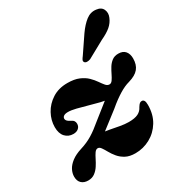

<svg xmlns="http://www.w3.org/2000/svg" viewBox="-175 -860 938 997"><g transform="rotate(-30 294.0 -361.5)"><path d="M239.9 -142.2Q250.5 -150.8 266.7 -163.2Q282.9 -175.7 307.7 -194.8Q332.6 -214 368.4 -241.6Q390.6 -260.5 409.4 -274.2Q428.2 -287.8 444.2 -297.5Q460.2 -307.2 475 -313.9Q489.9 -320.6 505.1 -324.7Q546.9 -336.8 565.5 -359.4Q584.2 -381.9 584.2 -420Q584.2 -446.5 570.7 -463Q557.2 -479.5 529 -479.5Q506.1 -479.5 490.7 -467.7Q475.4 -456 464.9 -438.9Q454.5 -421.8 446.2 -404.5Q437.9 -387.2 429.7 -375.5Q421.5 -363.7 410.9 -363.7Q398.4 -363.7 388.6 -375.5Q378.8 -387.2 366.9 -404.5Q355.1 -421.8 337.6 -438.9Q320.2 -456 292.8 -467.7Q265.4 -479.5 223.5 -479.5Q170.9 -479.5 132.7 -454.9Q94.4 -430.3 73.8 -392.4Q53.1 -354.4 53.1 -313.3Q53.1 -275 72 -254.7Q90.8 -234.4 120.2 -234.4Q139.6 -234.4 151.2 -244.7Q162.9 -254.9 162.9 -271.5Q162.9 -281.8 157.8 -288.9Q152.8 -295.9 139.2 -302.1Q126.5 -308.7 122.1 -314.6Q117.6 -320.4 117.6 -326.2Q117.6 -336.1 126.1 -341.9Q134.6 -347.7 151.9 -347.7Q170.2 -347.7 199.4 -340.6Q228.5 -333.4 261 -324Q293.4 -314.5 322.7 -307.4Q352 -300.2 370.6 -300.2L374.2 -325.4Q368.1 -319.5 352.7 -307.1Q337.4 -294.7 313.3 -275.8Q289.3 -256.9 257 -231.2Q237.9 -215.2 220.8 -202.3Q203.8 -189.5 187.1 -179.4Q170.5 -169.4 153.1 -161.7Q135.7 -154 116.2 -148Q78.6 -136.3 55.5 -118.7Q32.5 -101.1 22 -80.9Q11.6 -60.7 11.6 -40.4Q11.6 -14.3 26.5 -0.4Q41.4 13.4 66.2 13.4Q89.7 13.4 106.1 1.2Q122.6 -11 134.2 -28.9Q145.9 -46.9 154.7 -65Q163.6 -83.1 172.1 -95.3Q180.7 -107.5 191.3 -107.5Q201.8 -107.5 210.3 -95.2Q218.9 -83 228.8 -65.1Q238.7 -47.2 253.7 -29.1Q268.8 -11 291.7 1.3Q314.7 13.5 349.3 13.5Q396.2 13.5 437.6 -8.9Q479 -31.3 504.6 -73Q530.2 -114.7 530.2 -172.5Q530.2 -190.7 525.3 -198.2Q520.4 -205.7 512.1 -205.7Q504.8 -205.7 499.1 -201.3Q493.5 -197 485.6 -184.1Q476 -164.1 456 -154.2Q436.1 -144.4 399.9 -144.4Q377.1 -144.4 348.4 -149.6Q319.7 -154.9 292.7 -160.1Q265.7 -165.3 247.9 -165.3ZM430.5 -659.1Q457.1 -697 484.6 -718.2Q512.2 -739.4 544.9 -734.7Q574.3 -731.3 583.7 -709.7Q593.2 -688.1 583 -664.4Q572.3 -638.1 550.6 -619.7Q528.9 -601.3 491.7 -584.1L388.8 -527.5Q378.4 -523.6 368.6 -523.8Q358.8 -524.1 354.5 -529.7Q349.2 -536.5 353.1 -544.5Q357.1 -552.5 364 -561Z"/></g></svg>

Font: Fraunces
Style: Italic
Weight: 900
Italic angle: -16°
Version: Version 1.000;[0bf87f6ff]